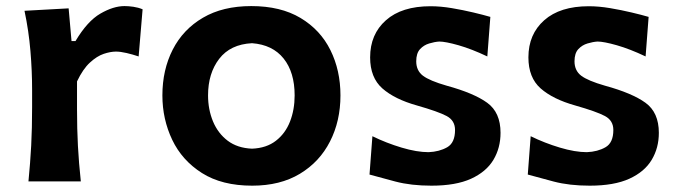

<svg xmlns="http://www.w3.org/2000/svg" viewBox="-20 -582 2170 616"><path d="M71.3 0Q77.1 -59.6 80.1 -115Q83 -170.4 83 -238.3V-293Q83 -355 77.6 -418.7Q72.3 -482.4 58.6 -547.4L200.2 -555.2L209.5 -450.2H222.2Q260.3 -514.2 302 -538.3Q343.8 -562.5 379.4 -562.5Q392.1 -562.5 407.7 -560.3Q423.3 -558.1 437.5 -552.2L424.8 -400.9Q406.2 -407.2 386.2 -411.9Q366.2 -416.5 352.1 -416.5Q334.5 -416.5 312.7 -409.2Q291 -401.9 268.6 -381.3Q246.1 -360.8 227.1 -320.8V-231Q227.1 -168.5 230 -114Q232.9 -59.6 239.3 0Z M789.1 13.7Q691.9 13.7 627.9 -26.9Q564 -67.4 532.5 -133.5Q501 -199.7 501 -275.9Q501 -357.9 534.2 -422.9Q567.4 -487.8 631.1 -525.1Q694.8 -562.5 786.1 -562.5Q880.4 -562.5 944.1 -524.4Q1007.8 -486.3 1040 -421.4Q1072.3 -356.4 1072.3 -275.9Q1072.3 -193.8 1038.8 -128.2Q1005.4 -62.5 942.1 -24.4Q878.9 13.7 789.1 13.7ZM788.6 -105Q835 -106.9 865.2 -130.4Q895.5 -153.8 910.4 -191.9Q925.3 -230 925.3 -275.9Q925.3 -350.1 889.9 -394.3Q854.5 -438.5 788.6 -443.4Q719.2 -439.9 683.3 -393.3Q647.5 -346.7 647.5 -275.9Q647.5 -231 663.3 -192.6Q679.2 -154.3 710.4 -130.6Q741.7 -106.9 788.6 -105Z M1364.3 13.7Q1298.8 13.7 1248.8 0.5Q1198.7 -12.7 1165.5 -22L1174.8 -145Q1219.7 -123 1268.6 -108.4Q1317.4 -93.8 1355 -93.8Q1389.6 -95.2 1414.8 -109.6Q1439.9 -124 1439.9 -165Q1439.9 -195.3 1413.1 -209.7Q1386.2 -224.1 1317.4 -243.7Q1246.1 -263.7 1206.8 -298.3Q1167.5 -333 1167.5 -397.9Q1167.5 -472.2 1218.3 -517.1Q1269 -562 1361.3 -562Q1393.6 -562 1429.7 -555.9Q1465.8 -549.8 1498.5 -542Q1531.2 -534.2 1553.2 -527.8L1543.5 -400.9Q1493.2 -424.8 1451.2 -436.8Q1409.2 -448.7 1389.2 -448.7Q1374.5 -447.8 1357.2 -442.6Q1339.8 -437.5 1327.6 -424.3Q1315.4 -411.1 1315.4 -385.3Q1315.4 -355.5 1336.9 -339.1Q1358.4 -322.8 1413.1 -307.1Q1500.5 -283.2 1543.2 -252.2Q1585.9 -221.2 1585.9 -155.8Q1585.9 -107.4 1563 -69.1Q1540 -30.8 1491.2 -8.5Q1442.4 13.7 1364.3 13.7Z M1872.1 13.7Q1806.6 13.7 1756.6 0.5Q1706.5 -12.7 1673.3 -22L1682.6 -145Q1727.5 -123 1776.4 -108.4Q1825.2 -93.8 1862.8 -93.8Q1897.5 -95.2 1922.6 -109.6Q1947.8 -124 1947.8 -165Q1947.8 -195.3 1920.9 -209.7Q1894 -224.1 1825.2 -243.7Q1753.9 -263.7 1714.6 -298.3Q1675.3 -333 1675.3 -397.9Q1675.3 -472.2 1726.1 -517.1Q1776.9 -562 1869.1 -562Q1901.4 -562 1937.5 -555.9Q1973.6 -549.8 2006.3 -542Q2039.1 -534.2 2061 -527.8L2051.3 -400.9Q2001 -424.8 1959 -436.8Q1917 -448.7 1897 -448.7Q1882.3 -447.8 1865 -442.6Q1847.7 -437.5 1835.4 -424.3Q1823.2 -411.1 1823.2 -385.3Q1823.2 -355.5 1844.7 -339.1Q1866.2 -322.8 1920.9 -307.1Q2008.3 -283.2 2051 -252.2Q2093.8 -221.2 2093.8 -155.8Q2093.8 -107.4 2070.8 -69.1Q2047.9 -30.8 1999 -8.5Q1950.2 13.7 1872.1 13.7Z"/></svg>

Font: Pinar-FD SemiBold
Style: Regular
Weight: 600
Designer: Amin Abedi
Version: Version 2.000